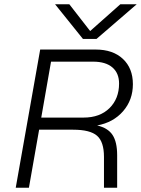

<svg xmlns="http://www.w3.org/2000/svg" viewBox="-20 -883 663 903"><path d="M434 -700H370L239 -863H306L404 -737L546 -863H623ZM324 -273H164L116 0H54L169 -650H430Q511 -650 558 -606Q605 -562 605 -487Q605 -413 559 -360Q513 -307 437 -293Q488 -281 509.5 -248Q531 -215 531 -153V0H469V-145Q469 -216 436.5 -244.5Q404 -273 324 -273ZM418 -593H220L174 -330H373Q450 -330 495 -374.5Q540 -419 540 -490Q540 -539 508.5 -566Q477 -593 418 -593Z"/></svg>

Font: Overused Grotesk Book
Style: Italic
Weight: 350
Italic angle: -10°
Version: Version 0.003